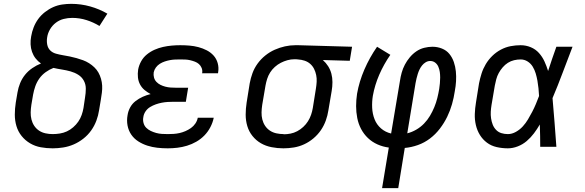

<svg xmlns="http://www.w3.org/2000/svg" viewBox="-20 -763 3040 998"><path d="M254 8Q222 8 192 2.5Q162 -3 136.5 -18Q111 -33 92.5 -56Q74 -79 65.5 -107.5Q57 -136 57 -167Q57 -198 62 -230L71 -283Q75 -307 84.5 -330.5Q94 -354 110 -374Q126 -394 148 -409Q170 -424 193 -433Q177 -444 165 -459.5Q153 -475 146.5 -493.5Q140 -512 139 -532.5Q138 -553 142 -574Q146 -598 155 -621Q164 -644 178.5 -664Q193 -684 213.5 -700Q234 -716 256.5 -726Q279 -736 303 -739.5Q327 -743 350 -743Q401 -743 449 -729.5Q497 -716 538 -692L497 -628Q466 -647 430 -658.5Q394 -670 355 -670Q333 -670 311 -664.5Q289 -659 270.5 -645Q252 -631 240 -610.5Q228 -590 225 -568Q222 -549 225.5 -531Q229 -513 241 -501Q253 -489 271 -484Q289 -479 307 -476Q325 -473 342.5 -469.5Q360 -466 377.5 -461Q395 -456 411.5 -450Q428 -444 443 -434.5Q458 -425 470.5 -413Q483 -401 491.5 -386Q500 -371 505 -353.5Q510 -336 511 -318Q512 -300 509.5 -281Q507 -262 504 -244L495 -190Q491 -163 481 -136Q471 -109 454 -85Q437 -61 413.5 -42.5Q390 -24 363.5 -12.5Q337 -1 309 3.5Q281 8 254 8ZM254 -66Q272 -66 291 -69Q310 -72 327.5 -80Q345 -88 360.5 -101.5Q376 -115 387 -131Q398 -147 404.5 -165.5Q411 -184 414 -202L422 -256Q426 -279 426 -302Q426 -325 415.5 -344Q405 -363 386.5 -374.5Q368 -386 346.5 -392Q325 -398 302.5 -401.5Q280 -405 258 -410Q237 -402 217.5 -388Q198 -374 184.5 -355Q171 -336 163.5 -314.5Q156 -293 152 -271L143 -218Q140 -198 139.5 -179Q139 -160 143.5 -142Q148 -124 158 -109Q168 -94 183 -84Q198 -74 216.5 -70Q235 -66 254 -66Z M852 8Q824 8 797.5 5Q771 2 746 -6Q721 -14 699 -28Q677 -42 662.5 -63Q648 -84 643 -110.5Q638 -137 643 -164Q646 -185 656.5 -204.5Q667 -224 684.5 -237.5Q702 -251 722 -260Q742 -269 763 -274Q763 -274 763 -274Q763 -274 763 -274Q763 -274 763 -274Q763 -274 763 -274Q746 -283 731.5 -295Q717 -307 708 -324Q699 -341 697 -360.5Q695 -380 698 -401Q702 -423 713.5 -444Q725 -465 743.5 -480Q762 -495 783.5 -504.5Q805 -514 827.5 -519Q850 -524 872.5 -526Q895 -528 917 -528Q941 -528 965 -526Q989 -524 1011.5 -518Q1034 -512 1054.5 -501.5Q1075 -491 1090 -474.5Q1105 -458 1111.5 -435Q1118 -412 1114 -388Q1114 -386 1113.5 -384.5Q1113 -383 1113 -382H1030Q1030 -382 1030.5 -383Q1031 -384 1031 -384Q1033 -398 1028 -410Q1023 -422 1014 -430Q1005 -438 993 -442.5Q981 -447 968.5 -450Q956 -453 943 -453.5Q930 -454 917 -454Q903 -454 890 -453.5Q877 -453 863.5 -450.5Q850 -448 836.5 -443.5Q823 -439 811 -431.5Q799 -424 790.5 -412.5Q782 -401 779 -387Q777 -373 780.5 -360Q784 -347 793 -337.5Q802 -328 814 -322Q826 -316 839.5 -312.5Q853 -309 866.5 -308Q880 -307 895 -307H958L946 -234H882Q867 -234 851.5 -233Q836 -232 820.5 -229Q805 -226 789.5 -220.5Q774 -215 760 -206.5Q746 -198 736.5 -184Q727 -170 725 -154Q722 -139 726 -124Q730 -109 740 -99Q750 -89 763.5 -82.5Q777 -76 791.5 -72Q806 -68 821 -67Q836 -66 852 -66Q867 -66 882.5 -67Q898 -68 913.5 -71.5Q929 -75 944 -81.5Q959 -88 972.5 -97.5Q986 -107 995.5 -121Q1005 -135 1008 -151H1091Q1086 -126 1073.5 -102Q1061 -78 1042.5 -59Q1024 -40 1000.5 -26.5Q977 -13 952 -5.5Q927 2 902 5Q877 8 852 8Z M1453 8Q1422 8 1391.5 2Q1361 -4 1336 -18.5Q1311 -33 1292.5 -56Q1274 -79 1265.5 -107.5Q1257 -136 1257 -167Q1257 -198 1262 -230L1278 -330Q1283 -357 1292.5 -383Q1302 -409 1319 -432.5Q1336 -456 1359 -474.5Q1382 -493 1408 -504.5Q1434 -516 1461 -522Q1488 -528 1515 -528Q1519 -528 1523 -528Q1527 -528 1531 -528L1810 -520L1798 -447L1658 -451Q1674 -437 1685.5 -419Q1697 -401 1702.5 -380Q1708 -359 1708 -336Q1708 -313 1704 -290L1687 -190Q1683 -163 1673.5 -136.5Q1664 -110 1648 -86.5Q1632 -63 1609.5 -44Q1587 -25 1561 -13Q1535 -1 1507.5 3.5Q1480 8 1453 8ZM1454 -65Q1472 -65 1490 -68.5Q1508 -72 1525 -81Q1542 -90 1556.5 -103.5Q1571 -117 1581 -133Q1591 -149 1597 -166.5Q1603 -184 1606 -202L1622 -302Q1625 -320 1626 -338Q1627 -356 1623.5 -373Q1620 -390 1612.5 -405Q1605 -420 1592.5 -431Q1580 -442 1563.5 -447.5Q1547 -453 1529 -454L1519 -455Q1517 -455 1514.5 -455Q1512 -455 1510 -455Q1492 -455 1474 -450Q1456 -445 1439.5 -436.5Q1423 -428 1408.5 -415Q1394 -402 1384 -386Q1374 -370 1368.5 -352.5Q1363 -335 1360 -318L1343 -218Q1340 -198 1339.5 -179Q1339 -160 1343.5 -142Q1348 -124 1358 -109Q1368 -94 1383 -84Q1398 -74 1416.5 -70Q1435 -66 1454 -66Q1454 -66 1454 -65.5Q1454 -65 1454 -65Z M1966 215 2001 4Q1970 0 1942 -12.5Q1914 -25 1892.5 -45.5Q1871 -66 1857 -92.5Q1843 -119 1837 -149.5Q1831 -180 1831 -211.5Q1831 -243 1836 -276Q1847 -339 1874 -401.5Q1901 -464 1940 -520L2009 -478Q1975 -429 1951.5 -375Q1928 -321 1918 -265Q1913 -234 1914.5 -202.5Q1916 -171 1927 -143Q1938 -115 1960.5 -95.5Q1983 -76 2013 -69L2059 -343Q2062 -364 2068 -385.5Q2074 -407 2084.5 -427Q2095 -447 2110 -465Q2125 -483 2144 -496Q2163 -509 2185 -514.5Q2207 -520 2228 -520Q2254 -520 2277.5 -510.5Q2301 -501 2316 -482.5Q2331 -464 2339 -440.5Q2347 -417 2349.5 -392Q2352 -367 2350.5 -341Q2349 -315 2344 -289Q2339 -255 2329.5 -221.5Q2320 -188 2304.5 -156Q2289 -124 2266.5 -94.5Q2244 -65 2215 -43Q2186 -21 2152 -9Q2118 3 2084 6L2050 215ZM2097 -70Q2121 -76 2143.5 -89Q2166 -102 2184 -120.5Q2202 -139 2215 -161Q2228 -183 2237.5 -206Q2247 -229 2253 -253Q2259 -277 2263 -301Q2265 -315 2266.5 -330Q2268 -345 2268 -360Q2268 -375 2266 -389Q2264 -403 2258.5 -416Q2253 -429 2242 -437.5Q2231 -446 2216 -446Q2204 -446 2193 -439.5Q2182 -433 2174 -423Q2166 -413 2160.5 -401.5Q2155 -390 2151.5 -378.5Q2148 -367 2145 -355Q2142 -343 2140 -331Z M2620 8Q2590 8 2561.5 1.5Q2533 -5 2511 -21.5Q2489 -38 2474.5 -61.5Q2460 -85 2453.5 -113Q2447 -141 2448 -170.5Q2449 -200 2454 -230L2470 -330Q2475 -355 2483 -380.5Q2491 -406 2505 -429.5Q2519 -453 2539 -472.5Q2559 -492 2583.5 -505Q2608 -518 2634 -523Q2660 -528 2686 -528Q2714 -528 2739 -517.5Q2764 -507 2781.5 -487.5Q2799 -468 2810 -444Q2821 -420 2829 -394Q2839 -426 2850 -457.5Q2861 -489 2872 -520H2956Q2930 -453 2905 -386Q2880 -319 2852 -253Q2858 -190 2862.5 -126.5Q2867 -63 2872 0H2788Q2788 -28 2787.5 -56Q2787 -84 2786 -113V-114Q2786 -115 2786 -115Q2786 -115 2786 -116Q2772 -92 2755.5 -70Q2739 -48 2718 -30Q2697 -12 2671 -2Q2645 8 2620 8ZM2620 -66Q2641 -66 2661.5 -77.5Q2682 -89 2697.5 -106Q2713 -123 2724.5 -142.5Q2736 -162 2746.5 -182Q2757 -202 2765.5 -222.5Q2774 -243 2782 -264Q2781 -284 2779 -304Q2777 -324 2773.5 -343.5Q2770 -363 2764.5 -381.5Q2759 -400 2749 -416.5Q2739 -433 2722.5 -443.5Q2706 -454 2686 -454Q2669 -454 2652 -450Q2635 -446 2620 -436.5Q2605 -427 2593 -413Q2581 -399 2572.5 -383.5Q2564 -368 2559.5 -351Q2555 -334 2552 -318L2535 -218Q2532 -200 2531 -182.5Q2530 -165 2532.5 -148Q2535 -131 2541 -115.5Q2547 -100 2558.5 -88Q2570 -76 2586 -71Q2602 -66 2620 -66Z"/></svg>

Font: Iosevka SS04 Extended Oblique
Style: Regular
Weight: 400
Width: 7
Italic angle: -9°
Monospace: yes
Designer: Belleve Invis
Foundry: Belleve Invis
Version: Version 19.0.0; ttfautohint (v1.8.4)